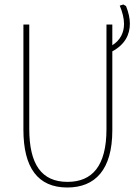

<svg xmlns="http://www.w3.org/2000/svg" viewBox="-20 -823 603 853"><path d="M279 10C402 10 479 -68 479 -244V-595C535 -625 557 -669 557 -718C557 -742 551 -768 540 -796L528 -803L512 -798C524 -769 531 -742 531 -717C531 -678 515 -645 479 -622V-714H453V-249C453 -86 390 -15 280 -15C165 -15 110 -92 110 -251V-714H84V-247C84 -78 148 10 279 10Z"/></svg>

Font: Noto Sans Mono SemiCondensed Thin
Style: Regular
Weight: 100
Width: 4
Designer: Monotype Design Team
Foundry: Monotype Imaging Inc.
Version: Version 2.014